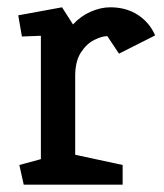

<svg xmlns="http://www.w3.org/2000/svg" viewBox="-20 -506 448 526"><path d="M45 0 33 -54 92 -70V-408L40 -406L30 -464L150 -486L180 -439Q201 -462 228.5 -474Q256 -486 282 -486Q326 -486 358 -465Q390 -444 405 -409L306 -359L274 -407Q259 -407 238 -396.5Q217 -386 201.5 -362Q186 -338 186 -298V-82L316 -54V0Z"/></svg>

Font: Kreon Light
Style: Regular
Weight: 400
Version: Version 2.002